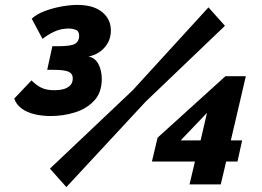

<svg xmlns="http://www.w3.org/2000/svg" viewBox="-20 -751 1065 781"><path d="M186 -279Q151 -279 120 -286.5Q89 -294 67.5 -310Q46 -326 38 -350L108 -424Q127 -405 147.5 -394.5Q168 -384 202 -384Q222 -384 238.5 -388.5Q255 -393 265.5 -403.5Q276 -414 276 -433Q276 -451 259.5 -459Q243 -467 195 -467H172L193 -563H215Q271 -563 286.5 -573.5Q302 -584 302 -605Q302 -625 287.5 -630Q273 -635 262 -635Q227 -635 200 -622Q173 -609 153 -593L109 -675Q130 -694 162 -706Q194 -718 229.5 -724.5Q265 -731 295 -731Q360 -731 395.5 -702Q431 -673 431 -627Q431 -587 405.5 -558Q380 -529 340 -521Q367 -516 380.5 -490Q394 -464 394 -430Q394 -375 363.5 -342Q333 -309 285.5 -294Q238 -279 186 -279ZM183 -65 520 -384 828 -721 895 -646 572 -337 250 10ZM751 -1 773 -94H598L621 -191L897 -441H980L919 -180H965L946 -94H900L878 -1ZM715 -180H796L822 -292Z"/></svg>

Font: Raleway Thin Black
Style: Italic
Weight: 900
Italic angle: -12°
Version: Version 4.026